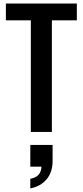

<svg xmlns="http://www.w3.org/2000/svg" viewBox="-20 -740 465 1077"><path d="M153 0V-626H13V-720H411V-626H271V0ZM150 317V263Q182 257 197.5 239Q213 221 213 187L255 195H150V73H275V163Q275 225 242 265Q209 305 150 317Z"/></svg>

Font: Instrument Sans Condensed SemiBold
Style: Regular
Weight: 600
Width: 3
Designer: Rodrigo Fuenzalida
Foundry: fragTYPE
Version: Version 1.000;gftools[0.9.28]